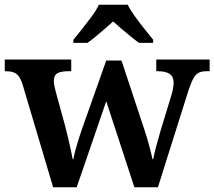

<svg xmlns="http://www.w3.org/2000/svg" viewBox="-22 -786 900 806"><path d="M72 -434Q65 -455 56 -466.5Q47 -478 34.5 -482.5Q22 -487 2 -487H-2V-536H277V-487H264Q234 -487 219 -478.5Q204 -470 204 -445Q204 -437 206.5 -424.5Q209 -412 212 -401L251 -259Q257 -235 263.5 -208.5Q270 -182 275 -158.5Q280 -135 283 -118H286Q289 -135 294.5 -155.5Q300 -176 307 -198.5Q314 -221 321 -241L424 -532H488L586 -236Q591 -222 595.5 -206Q600 -190 604.5 -173.5Q609 -157 612.5 -142.5Q616 -128 618 -118H621Q626 -142 633.5 -171Q641 -200 652 -237L698 -388Q702 -401 704.5 -415.5Q707 -430 707 -438Q707 -464 690.5 -475.5Q674 -487 641 -487H634V-536H858V-487H845Q826 -487 813 -481Q800 -475 790.5 -458Q781 -441 770 -409L641 0H542L424 -361L300 0H201ZM286 -619Q302 -638 322.5 -664Q343 -690 363 -717Q383 -744 393 -766H514Q525 -744 544.5 -717Q564 -690 585 -664Q606 -638 621 -619V-606H562Q546 -617 526.5 -633Q507 -649 487.5 -665.5Q468 -682 453 -696Q438 -682 418.5 -665.5Q399 -649 380 -633Q361 -617 345 -606H286Z"/></svg>

Font: Noto Rashi Hebrew SemiBold
Style: Regular
Weight: 600
Version: Version 1.006